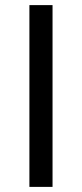

<svg xmlns="http://www.w3.org/2000/svg" viewBox="-20 -731 320 751"><path d="M185.5 0H95V-711H185.5Z"/></svg>

Font: Roberto Sans
Style: Regular
Weight: 400
Designer: Google (font) & Cristiano Sobral (main changes)
Version: Version 1.500; ttfautohint (v1.8.4.7-5d5b-dirty)